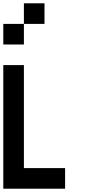

<svg xmlns="http://www.w3.org/2000/svg" viewBox="-20 -1145 540 1165"><path d="M0 0V-750H125V-125H375V0ZM0 -875V-1000H125V-875ZM125 -1000V-1125H250V-1000Z"/></svg>

Font: Galmuri7 Regular
Style: Regular
Weight: 400
Designer: Lee Minseo (quiple)
Version: Version 2.399;hotconv 1.1.1;makeotfexe 2.6.0 DEVELOPMENT